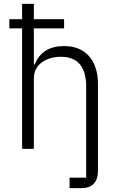

<svg xmlns="http://www.w3.org/2000/svg" viewBox="-20 -760 605 980"><path d="M335 200.2V147H419.9V-317.9Q419.9 -470.2 290 -470.2Q233.4 -470.2 193.1 -441.2Q152.8 -412.1 152.8 -358.9V0H92.8V-615.2H27.8V-662.1H92.8V-740.2H152.8V-662.1H307.1V-615.2H152.8V-431.2H157.2Q195.3 -524.9 307.1 -524.9Q388.7 -524.9 434.3 -473.6Q480 -422.4 480 -329.1V111.8Q480 153.8 459.2 177Q438.5 200.2 396 200.2Z"/></svg>

Font: Anuphan Light
Style: Regular
Weight: 300
Designer: Mike Abbink, Paul van der Laan, Pieter van Rosmalen, Mint Tantisuwanna
Foundry: Bold Monday; Cadson Demak
Version: Version 3.002;hotconv 1.0.109;makeotfexe 2.5.65596